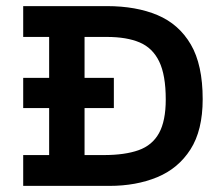

<svg xmlns="http://www.w3.org/2000/svg" viewBox="-20 -609 726 629"><path d="M330 -589Q426 -589 496 -559.5Q566 -530 605 -463.5Q644 -397 644 -284Q644 -182 604 -119.5Q564 -57 495 -28.5Q426 0 338 0H56V-101H141V-255H56V-354H141V-488H56V-589ZM320 -101Q389 -101 434 -117Q479 -133 501 -173Q523 -213 523 -283Q523 -363 501.5 -407.5Q480 -452 437.5 -470Q395 -488 330 -488H257V-354H353V-255H257V-101Z"/></svg>

Font: Podkova
Style: Bold
Weight: 700
Designer: Ilya Yudin
Foundry: Cyreal (www.cyreal.org)
Version: Version 2.102; ttfautohint (v1.8.1.43-b0c9)